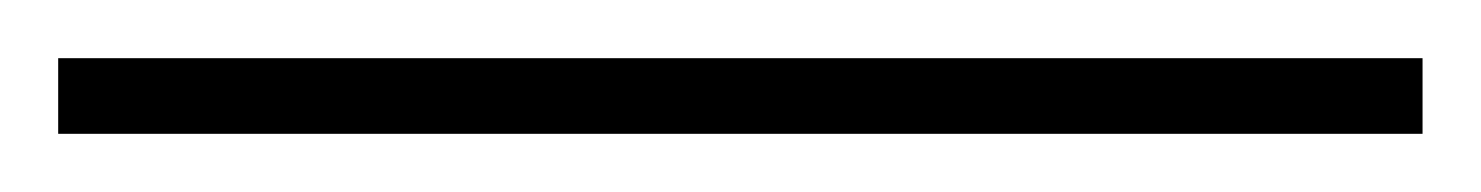

<svg xmlns="http://www.w3.org/2000/svg" viewBox="-25 -806 509 66"><path d="M-5 -760H464V-786H-5Z"/></svg>

Font: Noto Serif Malayalam Thin
Style: Regular
Weight: 100
Designer: Indian type Foundry, Jelle Bosma, Monotype Design Team
Foundry: Monotype Imaging Inc.
Version: Version 2.104